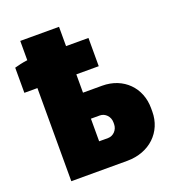

<svg xmlns="http://www.w3.org/2000/svg" viewBox="-131 -823 842 926"><g transform="rotate(-20 289.5 -360.0)"><path d="M276 -476H391V-621H276V-720H77V-621C53 -618 26 -612 10 -607V-478H77V0H364C480 0 559 -78 559 -182V-200C559 -304 484 -382 374 -382H276ZM269 -135V-251H315C342 -251 365 -227 365 -198V-188C365 -159 342 -135 315 -135Z"/></g></svg>

Font: Fixel Display Black
Style: Regular
Weight: 900
Designer: AlfaBravo + MacPaw
Foundry: Kyrylo Tkachov, Marchela Mozhyna, Serhii Makarenko, Maria Weinstein, Zakhar Kryvoshyya
Version: Version 1.211